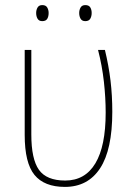

<svg xmlns="http://www.w3.org/2000/svg" viewBox="-20 -724 531 754"><path d="M235 10Q154 10 115.5 -37Q77 -84 77 -194V-528H103V-196Q103 -99 133 -57Q163 -15 236 -15Q314 -15 354.5 -82.5Q395 -150 395 -282Q395 -340 388 -403Q381 -466 365 -528H392Q407 -466 414 -407.5Q421 -349 421 -285Q421 -136 373 -63Q325 10 235 10ZM122 -673Q122 -685 127.5 -694.5Q133 -704 146 -704Q160 -704 165.5 -694.5Q171 -685 171 -673Q171 -659 165.5 -650Q160 -641 146 -641Q133 -641 127.5 -650.5Q122 -660 122 -673ZM291 -673Q291 -685 296.5 -694.5Q302 -704 315 -704Q329 -704 334.5 -695Q340 -686 340 -673Q340 -660 334.5 -650.5Q329 -641 315 -641Q302 -641 296.5 -650.5Q291 -660 291 -673Z"/></svg>

Font: Noto Sans SemiCondensed Thin
Style: Regular
Weight: 100
Width: 4
Designer: Monotype Design Team
Foundry: Monotype Imaging Inc.
Version: Version 2.013; ttfautohint (v1.8.4.7-5d5b)